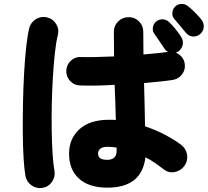

<svg xmlns="http://www.w3.org/2000/svg" viewBox="-20 -899 1053 973"><path d="M524 52Q431 52 380.5 6.5Q330 -39 330 -120Q330 -197 383 -244.5Q436 -292 531 -292Q540 -292 549 -292Q558 -292 567 -291Q566 -331 564.5 -376Q563 -421 561 -469Q456 -463 385 -466Q355 -467 335 -489Q315 -511 316 -541Q317 -571 339 -591.5Q361 -612 391 -610Q421 -609 465 -610Q509 -611 558 -613Q558 -646 557.5 -677.5Q557 -709 557 -738Q557 -769 579 -790.5Q601 -812 632 -812Q663 -812 684.5 -790.5Q706 -769 706 -738Q706 -711 706.5 -682Q707 -653 707 -623Q746 -626 778 -629.5Q810 -633 831 -636Q819 -643 814 -652Q806 -665 788.5 -689.5Q771 -714 760 -731Q752 -743 755 -761.5Q758 -780 774 -792Q788 -802 805.5 -801Q823 -800 836 -788Q851 -774 869.5 -751.5Q888 -729 899 -710Q910 -692 906 -672.5Q902 -653 885 -639Q882 -637 878.5 -635.5Q875 -634 871 -632Q888 -625 900.5 -611Q913 -597 916 -577Q921 -548 903.5 -523.5Q886 -499 856 -494Q831 -490 793 -486Q755 -482 710 -478Q712 -418 713 -361.5Q714 -305 715 -259Q771 -240 818 -215Q865 -190 898 -165Q923 -146 928 -115.5Q933 -85 915 -59Q897 -34 866.5 -27.5Q836 -21 811 -40Q789 -57 766 -73Q743 -89 717 -102Q699 52 524 52ZM196 53Q165 58 140 40.5Q115 23 109 -7Q103 -40 99.5 -97.5Q96 -155 95.5 -226.5Q95 -298 96.5 -375.5Q98 -453 102 -526Q106 -599 112.5 -659Q119 -719 128 -756Q136 -786 162 -802Q188 -818 218 -811Q248 -804 264.5 -777.5Q281 -751 273 -721Q264 -685 258 -629.5Q252 -574 248 -508Q244 -442 242.5 -372.5Q241 -303 242 -237.5Q243 -172 246.5 -119Q250 -66 256 -33Q261 -3 243.5 22.5Q226 48 196 53ZM994 -726Q979 -713 958 -714Q937 -715 923 -732Q913 -743 894 -766.5Q875 -790 861 -806Q852 -817 853.5 -835.5Q855 -854 869 -867Q881 -878 899 -879Q917 -880 931 -869Q948 -856 968.5 -835.5Q989 -815 1002 -798Q1014 -781 1012.5 -761Q1011 -741 994 -726ZM524 -89Q546 -89 558.5 -100Q571 -111 571 -135V-151Q559 -153 547.5 -154Q536 -155 524 -155Q500 -155 488.5 -145.5Q477 -136 477 -121Q477 -105 488 -97Q499 -89 524 -89Z"/></svg>

Font: Zen Maru Gothic Black
Style: Regular
Weight: 900
Designer: Yoshimichi Ohira
Foundry: Positype
Version: Version 1.001